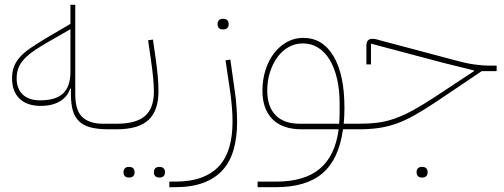

<svg xmlns="http://www.w3.org/2000/svg" viewBox="-20 -536 2089 796"><path d="M430 0Q387 0 357 -7.5Q327 -15 308.5 -32.5Q290 -50 282 -77.5Q274 -105 274 -146V-169H271Q260 -135 228.5 -116Q197 -97 149 -97Q92 -97 61 -127Q30 -157 30 -211Q30 -238 37.5 -258.5Q45 -279 61.5 -298Q78 -317 104 -335Q130 -353 168 -376L272 -437V-516H292V-146Q292 -78 321.5 -50.5Q351 -23 407 -23H440V-10ZM146 -120Q211 -120 241.5 -148.5Q272 -177 272 -239V-415L190 -368Q151 -346 124.5 -328Q98 -310 81 -292Q64 -274 56.5 -254.5Q49 -235 49 -211Q49 -168 74.5 -144Q100 -120 146 -120Z M430 -13 440 -23H464Q544 -23 581 -55Q618 -87 618 -156Q618 -179 615 -212.5Q612 -246 605 -293L594 -369L614 -372L625 -296Q631 -254 634 -220.5Q637 -187 637 -158Q637 -77 595.5 -38.5Q554 0 464 0H430ZM639 200Q630 200 624 194.5Q618 189 618 178Q618 167 624 161.5Q630 156 639 156H643Q652 156 658 161.5Q664 167 664 178Q664 189 658 194.5Q652 200 643 200ZM513 200Q504 200 498 194.5Q492 189 492 178Q492 167 498 161.5Q504 156 513 156H517Q526 156 532 161.5Q538 167 538 178Q538 189 532 194.5Q526 200 517 200Z M682 217H706Q770 217 815.5 200Q861 183 889.5 151Q918 119 931 73Q944 27 944 -30Q944 -43 943.5 -59Q943 -75 941.5 -91Q940 -107 938.5 -122.5Q937 -138 935 -151L915 -286L935 -289L954 -154Q958 -128 960.5 -92.5Q963 -57 963 -31Q963 32 949 82.5Q935 133 904 168Q873 203 824 221.5Q775 240 706 240H682ZM903 -414Q894 -414 888 -419.5Q882 -425 882 -436Q882 -447 888 -452.5Q894 -458 903 -458H907Q916 -458 922 -452.5Q928 -447 928 -436Q928 -425 922 -419.5Q916 -414 907 -414Z M1048 217H1124Q1243 217 1306.5 163Q1370 109 1384 0H1230Q1151 0 1109.5 -42Q1068 -84 1068 -160Q1068 -205 1080.5 -245Q1093 -285 1115.5 -314.5Q1138 -344 1169 -361.5Q1200 -379 1237 -379Q1318 -379 1363 -302.5Q1408 -226 1408 -89Q1408 -53 1405 -23H1458V-10L1448 0H1402Q1385 124 1317.5 182Q1250 240 1124 240H1048ZM1088 -160Q1088 -94 1122.5 -58.5Q1157 -23 1223 -23H1386Q1387 -34 1387.5 -45.5Q1388 -57 1388 -69V-109Q1388 -163 1377.5 -208.5Q1367 -254 1347.5 -287Q1328 -320 1299.5 -338Q1271 -356 1235 -356Q1204 -356 1177 -341Q1150 -326 1130.5 -299.5Q1111 -273 1099.5 -237.5Q1088 -202 1088 -160Z M1448 -13 1458 -23H1468Q1510 -23 1545.5 -27.5Q1581 -32 1616.5 -44.5Q1652 -57 1691.5 -78.5Q1731 -100 1783 -134L1945 -241V-244L1816 -276L1518 -355V-269H1499V-346Q1499 -375 1523 -375Q1526 -375 1532.5 -374.5Q1539 -374 1555 -369L1871 -285Q1910 -274 1945 -269Q1980 -264 2003 -264H2039V-241H1977L1793 -117Q1739 -81 1698 -58Q1657 -35 1620.5 -22.5Q1584 -10 1547.5 -5Q1511 0 1468 0H1448ZM1728 200Q1719 200 1713 194.5Q1707 189 1707 178Q1707 167 1713 161.5Q1719 156 1728 156H1732Q1741 156 1747 161.5Q1753 167 1753 178Q1753 189 1747 194.5Q1741 200 1732 200Z"/></svg>

Font: IBM Plex Sans Arabic Thin
Style: Regular
Weight: 100
Designer: Mike Abbink, Paul van der Laan, Pieter van Rosmalen, Wael Morcos, Khajak Apelian
Foundry: Bold Monday
Version: Version 1.101